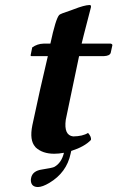

<svg xmlns="http://www.w3.org/2000/svg" viewBox="-20 -610 473 774"><path d="M133.3 144Q106.9 144 104.5 119.6Q104 113.3 105.5 106.9Q111.3 78.6 149.9 73.2Q190.9 66.9 198.7 63Q228 46.9 237.8 5.9Q217.3 9.8 198.7 9.8Q151.4 9.8 124 -15.6Q123 -17.1 122.1 -18.1Q98.1 -44.4 110.4 -105Q141.6 -252.9 172.9 -383.8H107.4Q103 -383.8 103.5 -387.7Q104 -389.2 104 -390.1L109.9 -418.9Q130.9 -433.6 155.3 -434.1H183.1Q204.6 -534.7 218.8 -549.8Q223.6 -554.7 267.1 -568.8Q272.9 -570.8 276.4 -572.3Q320.3 -589.4 340.8 -589.8Q347.7 -589.8 346.7 -583Q346.7 -581.5 346.7 -581.1Q346.2 -579.1 317.4 -467.8L309.1 -434.1H426.3Q432.6 -432.6 433.1 -428.2L426.3 -397Q422.4 -384.8 399.4 -383.8H298.8Q286.1 -325.2 263.2 -213.9Q249.5 -147.9 245.1 -127Q236.8 -64.5 274.9 -60.1Q313.5 -60.5 335 -74.2Q349.1 -58.1 346.7 -45.9Q320.8 -18.6 267.1 -1.5Q266.1 4.9 264.6 9.8Q248.5 85.9 178.7 127.4Q151.4 143.6 133.3 144Z"/></svg>

Font: Linux Libertine Slanted O
Style: Bold Slanted
Weight: 700
Designer: Philipp H. Poll
Foundry: Philipp H. Poll
Version: Version 5.0.0